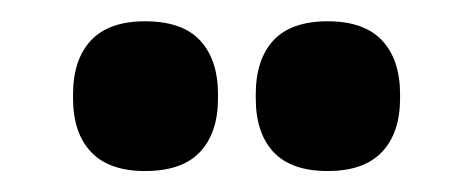

<svg xmlns="http://www.w3.org/2000/svg" viewBox="-20 -704 453 184"><path d="M119 -540.1Q84.4 -540.1 67.2 -558.4Q50 -576.7 50 -609.7V-613.5Q50 -646.9 67.2 -665.3Q84.4 -683.6 119 -683.6Q154.6 -683.6 171.7 -665.3Q188.9 -646.9 188.9 -613.5V-609.7Q188.9 -576.7 171.7 -558.4Q154.6 -540.1 119 -540.1ZM294.1 -540.1Q259 -540.1 242 -558.4Q225.1 -576.7 225.1 -609.7V-613.5Q225.1 -646.9 242 -665.3Q259 -683.6 294.1 -683.6Q328.8 -683.6 346.1 -665.3Q363.4 -646.9 363.4 -613.5V-609.7Q363.4 -576.7 346.1 -558.4Q328.8 -540.1 294.1 -540.1Z"/></svg>

Font: Anek Gurmukhi Medium
Style: Regular
Weight: 500
Designer: Sarang Kulkarni (Gurmukhi), Yesha Goshar (Latin)
Foundry: Ek Type
Version: Version 1.003